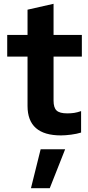

<svg xmlns="http://www.w3.org/2000/svg" viewBox="-20 -705 464 1011"><path d="M301 8Q125 8 125 -147V-407H18V-521H125V-654L262 -685V-521H411V-407H262V-175Q262 -138 278 -123Q294 -108 334 -108Q354 -108 370.5 -110.5Q387 -113 407 -120V-7Q385 0 354.5 4Q324 8 301 8ZM143 286 194 81H323L242 286Z"/></svg>

Font: Red Hat Display
Style: Bold
Weight: 700
Designer: Pentagram, MCKL
Foundry: Pentagram, MCKL
Version: Version 1.023; ttfautohint (v1.8.3)